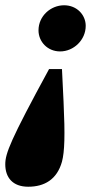

<svg xmlns="http://www.w3.org/2000/svg" viewBox="-34 -527 360 728"><path d="M201 -265H152C5 5 -14 55 -14 96C-14 146 14 181 73 181C134 181 182 154 201 86C211 48 213 -13 207 -141ZM291 -429C291 -470 258 -507 209 -507C158 -507 112 -466 112 -412C112 -369 146 -332 194 -332C245 -332 291 -375 291 -429Z"/></svg>

Font: Source Serif Pro Black
Style: Italic
Weight: 900
Italic angle: -12°
Designer: Frank Grießhammer
Foundry: Adobe Systems Incorporated
Version: Version 3.001;hotconv 1.0.111;makeotfexe 2.5.65597